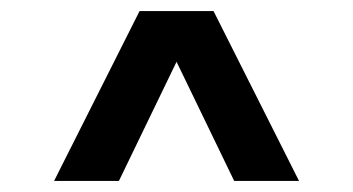

<svg xmlns="http://www.w3.org/2000/svg" viewBox="-20 -720 640 348"><path d="M233 -700 78 -392H195.5L300 -608L404.5 -392H522L367 -700Z"/></svg>

Font: MCL Standard Medium
Style: Regular
Weight: 500
Designer: Květoslav Bartoš
Foundry: Florian Karsten
Version: Version 1.001;Glyphs 3.2.3 (3260)